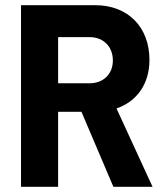

<svg xmlns="http://www.w3.org/2000/svg" viewBox="-20 -720 629 740"><path d="M61 0H204V-289H294L417 0H568L429 -302C508 -329 556 -397 556 -489C556 -616 473 -700 347 -700H61ZM204 -399V-577H325C378 -577 415 -541 415 -487C415 -434 378 -399 325 -399Z"/></svg>

Font: Vanilla Cream Black
Style: Regular
Weight: 900
Designer: Jeremy Tribby, Jinavaṁso
Foundry: Tribby Type
Version: Version 1.422;Glyphs 3.1.2 (3151)